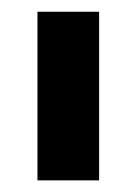

<svg xmlns="http://www.w3.org/2000/svg" viewBox="-20 -717 233 327"><path d="M43.8 -409.8V-697H148.8V-409.8Z"/></svg>

Font: Hanken Grotesk
Style: Regular
Weight: 400
Designer: Alfredo Marco Pradil
Foundry: Hanken Design Co.
Version: Version 3.013